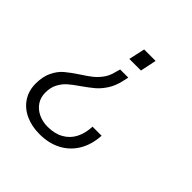

<svg xmlns="http://www.w3.org/2000/svg" viewBox="-184 -700 1018 1018"><g transform="rotate(45 325.0 -191.0)"><path d="M230 -170Q192 -144 171.5 -125.5Q151 -107 136.5 -79.5Q122 -52 122 -14Q122 22 140 49Q158 76 189.5 91Q221 106 259 106Q311 106 348.5 85Q386 64 405.5 26Q425 -12 427 -63H495Q491 6 461 57Q431 108 378.5 136Q326 164 256 164Q197 164 150.5 142.5Q104 121 78 81Q52 41 52 -11Q52 -64 70 -101Q88 -138 114.5 -160.5Q141 -183 185 -212Q221 -235 242 -252Q263 -269 281 -293Q299 -317 307 -349L316 -381H377L370 -349Q360 -304 339 -271.5Q318 -239 294 -218.5Q270 -198 230 -170ZM331 -546H417L398 -455H311Z"/></g></svg>

Font: Azeret Mono Light
Style: Italic
Weight: 300
Italic angle: -12°
Designer: Martin Vácha
Foundry: Displaay
Version: Version 1.000; Glyphs 3.0.3, build 3074